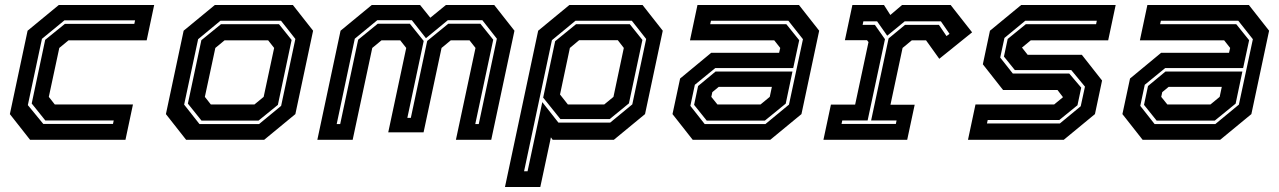

<svg xmlns="http://www.w3.org/2000/svg" viewBox="-20 -560 5122 769"><path d="M100.5 0 19.5 -103 90.5 -437 215.5 -540H597.5L567.5 -398.5H254.5L217.5 -368L175.5 -172L199.5 -141.5H512.5L482.5 0ZM153.5 -63.5H432.5L435.5 -77.5H161.5L107 -145.5L161 -400.5L240 -464.5H518L521 -478.5H238L148 -404.5L91.5 -139Z M725.5 0 644.5 -103 715.5 -437 840.5 -540H1153L1234 -437L1163 -103L1038 0ZM779 -63H1017.5L1106 -136L1163 -404L1105.5 -477H863L773.5 -403L717.5 -141ZM787 -77 732.5 -145 786.5 -399 865 -463H1097.5L1148 -400L1093 -140L1015.5 -77ZM824.5 -141.5H999L1036 -172L1078 -368L1054 -398.5H879.5L842.5 -368L800.5 -172Z M1251 0 1344 -437 1469 -540H1662.5L1703.5 -489L1766 -540H1959.5L2040.5 -437L1947.5 0H1806L1884.5 -368L1860.5 -398.5H1785.5L1748.5 -368L1676.5 -30H1535L1607 -368L1583 -398.5H1508L1471 -368L1392.5 0ZM1328.5 -63H1342.5L1414.5 -401L1493 -465H1621.5L1677 -396L1611.5 -88H1625.5L1691 -396L1775.5 -465H1904L1955.5 -401L1883.5 -63H1897.5L1970 -405L1912 -479H1773.5L1686 -407L1629.5 -479H1491L1401 -405Z M2002.5 189 2135.5 -437 2260.5 -540H2553.5L2634.5 -437L2563.5 -103L2438.5 0H2193.5L2186.5 -10L2144 189ZM2079 126H2093L2152 -151L2216.5 -69H2424L2512.5 -142L2568 -404L2510.5 -477H2285L2190.5 -399ZM2254.5 -141.5H2400L2437 -172L2478.5 -368L2454.5 -399H2299.5L2262.5 -368L2223 -181.5ZM2224.5 -83 2155.5 -169 2203.5 -395 2287 -463H2502.5L2553 -400L2499 -146L2422 -83Z M2754.5 0 2673.5 -103 2704 -245.5 2828.5 -348.5H3100.5L3105 -368L3081 -398.5H2743.5L2773.5 -540H3180L3261 -437L3190 -103L3065 0ZM2810.5 -77 2760 -140 2776 -215.5 2846 -273.5H3154L3127 -145L3043.5 -77ZM2802.5 -63H3045.5L3140 -141L3196 -403L3137.5 -477H2827.5L2824.5 -463H3129.5L3181 -399L3157 -287.5H2845L2763 -220.5L2745 -136ZM2853.5 -141.5H3026L3063 -172L3071.5 -212H2858.5L2833 -191L2829 -172Z M3278 0 3308 -141H3405L3458.5 -391.5L3452.5 -399H3364L3394 -540H3520.5L3546 -500L3593 -540H3787.5L3873.5 -430.5L3742 -324.5L3689 -398.5H3632L3595 -368L3546.5 -140.5H3643.5L3613.5 0ZM3350.5 -63.5H3568L3571 -77.5H3469L3539 -406L3605 -460.5H3740.5L3771 -415.5L3783 -424.5L3748.5 -474.5H3603.5L3533.5 -417L3493 -474.5H3438L3435 -460.5H3484L3524.5 -403L3455 -77.5H3353.5Z M3857 0 3887 -141.5H4202L4239 -172L4238.5 -169.5L4215.5 -199.5H3997.5L3916.5 -302.5L3945 -437L4070 -540H4448.5L4418.5 -398.5H4108.5L4071.5 -368L4072 -371L4096 -340.5H4313L4394 -237.5L4365.5 -103L4240.5 0ZM3933 -65.5H4225L4308.5 -134.5L4325.5 -213L4270.5 -279.5H4044.5L4001 -333.5L4016 -404L4088.5 -463H4370L4373 -477H4086.5L4003 -408L3986 -329.5L4036.5 -265.5H4262.5L4310.5 -209L4295.5 -138.5L4223 -79.5H3936Z M4556.5 0 4475.5 -103 4506 -245.5 4630.5 -348.5H4902.5L4907 -368L4883 -398.5H4545.5L4575.5 -540H4982L5063 -437L4992 -103L4867 0ZM4612.5 -77 4562 -140 4578 -215.5 4648 -273.5H4956L4929 -145L4845.5 -77ZM4604.5 -63H4847.5L4942 -141L4998 -403L4939.5 -477H4629.5L4626.5 -463H4931.5L4983 -399L4959 -287.5H4647L4565 -220.5L4547 -136ZM4655.5 -141.5H4828L4865 -172L4873.5 -212H4660.5L4635 -191L4631 -172Z"/></svg>

Font: Tourney Thin
Style: Italic
Weight: 100
Italic angle: -12°
Designer: Tyler Finck
Foundry: Etcetera Type Co
Version: Version 1.015